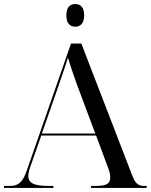

<svg xmlns="http://www.w3.org/2000/svg" viewBox="-20 -929 745 949"><path d="M352 -797C376 -797 396 -812 396 -853C396 -895 376 -909 352 -909C327 -909 308 -895 308 -853C308 -812 327 -797 352 -797ZM0 0H244V-10H221C150 -10 120 -23 120 -59C120 -71 123 -85 129 -102L184 -259H455L516 -95C523 -77 525 -62 525 -51C525 -20 504 -10 453 -10H430V0H705V-10H692C663 -10 648 -23 633 -63L382 -714H331L113 -88C93 -29 72 -10 29 -10H0ZM187 -269 261 -481C286 -553 297 -585 316 -644C332 -590 352 -532 378 -464L451 -269Z"/></svg>

Font: Noto Serif Display
Style: Regular
Weight: 400
Designer: Monotype Design Team
Foundry: Monotype Imaging Inc.
Version: Version 2.009